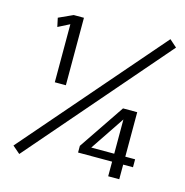

<svg xmlns="http://www.w3.org/2000/svg" viewBox="-103 -784 857 888"><g transform="rotate(15 325.5 -340.0)"><path d="M491 -272 381 -108H491ZM328 -102 476 -321H544V-108H591V-70H544V0H491V-70H328ZM85 -606 76 -648 144 -679H193V-356H140V-634ZM605 -687 640 -656 67 7 31 -24Z"/></g></svg>

Font: Pavanam
Style: Regular
Weight: 400
Designer: Tharique Azeez
Foundry: Tharique Azeez
Version: Version 1.86; ttfautohint (v1.3) -l 8 -r 50 -G 200 -x 14 -D 